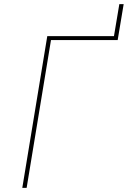

<svg xmlns="http://www.w3.org/2000/svg" viewBox="-20 -910 619 930"><path d="M88 0H109L227 -716H550L579 -890H558L532 -735H209Z"/></svg>

Font: Iosevka Sparkle Thin Oblique
Style: Regular
Weight: 100
Italic angle: -9°
Designer: Belleve Invis
Foundry: Belleve Invis
Version: Version 4.5.0; ttfautohint (v1.8.3)